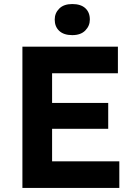

<svg xmlns="http://www.w3.org/2000/svg" viewBox="-20 -931 675 951"><path d="M91 0V-700H564V-568H238V-421H516V-293H238V-132H571V0ZM251 -834Q251 -866 273.5 -888.5Q296 -911 338 -911Q380 -911 402.5 -890.5Q425 -870 425 -834Q425 -803 402.5 -780Q380 -757 338 -757Q296 -757 273.5 -778Q251 -799 251 -834Z"/></svg>

Font: Mach SemiBold
Style: Regular
Weight: 600
Version: Version 1.002